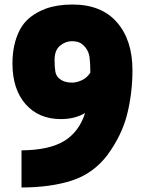

<svg xmlns="http://www.w3.org/2000/svg" viewBox="-20 -814 640 848"><path d="M75 14V-150Q197 -151 263 -191Q329 -231 356 -315Q311 -288 249 -288Q151 -288 93 -354Q35 -420 35 -534Q35 -619 67.5 -682Q100 -745 183 -776Q233 -794 300 -794Q428 -794 496.5 -715.5Q565 -637 565 -504Q565 -404 542 -311Q519 -218 455 -130Q392 -47 297 -16.5Q202 14 75 14ZM298 -449Q317 -449 340 -459Q363 -469 379 -493Q379 -535 375.5 -560.5Q372 -586 358 -603.5Q344 -621 330 -626.5Q316 -632 297 -632Q269 -632 245 -612Q221 -592 221 -549Q221 -517 224.5 -497.5Q228 -478 242 -467Q263 -449 298 -449Z"/></svg>

Font: Tanohe Sans Black
Style: Regular
Weight: 900
Designer: Village Type and Design LLC & Cristiano Sobral
Foundry: Cooper Hewitt Smithsonian Design Museum
Version: Version 1.00;March 11, 2020;FontCreator 12.0.0.2522 64-bit; 